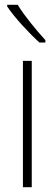

<svg xmlns="http://www.w3.org/2000/svg" viewBox="-20 -784 228 804"><path d="M54 -764H10V-757C42 -709 102 -645 145 -606H170V-616C131 -659 85 -714 54 -764ZM113 0V-529H76V0Z"/></svg>

Font: Noto Sans Gurmukhi Condensed ExtraLight
Style: Regular
Weight: 200
Width: 3
Designer: Jelle Bosma - Monotype Design Team
Foundry: Monotype Imaging Inc.
Version: Version 2.004